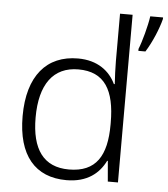

<svg xmlns="http://www.w3.org/2000/svg" viewBox="-54 -809 758 867"><g transform="rotate(5 325.0 -375.0)"><path d="M279 10C374 10 427 -36 455 -93H458L466 0H512V-760H455V-545C455 -514 457 -472 459 -441H455C428 -498 373 -542 284 -542C142 -542 57 -444 57 -261C57 -83 137 10 279 10ZM650 -753V-760H592C586 -717 566 -643 552 -609V-600H584C613 -646 639 -709 650 -753ZM286 -39C171 -39 116 -116 116 -260C116 -410 176 -493 290 -493C409 -493 456 -413 456 -266V-257C456 -116 409 -39 286 -39Z"/></g></svg>

Font: Noto Sans Telugu Light
Style: Regular
Weight: 300
Designer: Jelle Bosma - Monotype Design Team
Foundry: Monotype Imaging Inc.
Version: Version 2.005